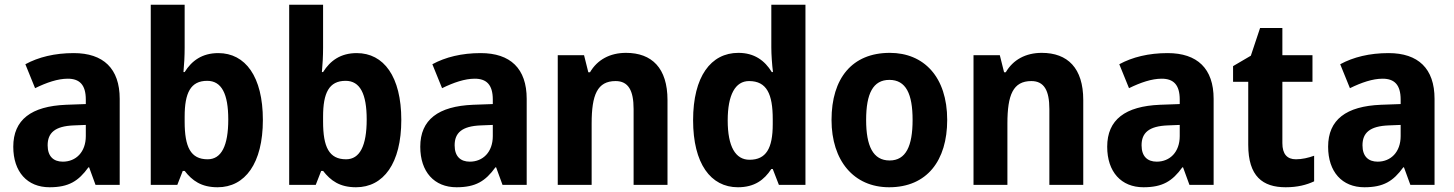

<svg xmlns="http://www.w3.org/2000/svg" viewBox="-20 -780 6136 810"><path d="M291 -556C211 -556 142 -539 87 -509L128 -408C177 -432 224 -448 266 -448C315 -448 342 -423 342 -360V-341L259 -338C112 -332 36 -275 36 -161C36 -55 95 10 189 10C270 10 311 -16 353 -74H356L383 0H485V-363C485 -491 416 -556 291 -556ZM292 -251 342 -253V-206C342 -138 300 -98 245 -98C206 -98 181 -120 181 -167C181 -219 211 -248 292 -251Z M759 -578V-760H616V0H728L751 -59H759C791 -18 829 10 898 10C1014 10 1089 -91 1089 -274C1089 -457 1015 -556 901 -556C833 -556 789 -524 759 -476H754C757 -508 759 -544 759 -578ZM854 -439C915 -439 943 -384 943 -276C943 -165 914 -108 856 -108C784 -108 759 -160 759 -267V-288C759 -388 784 -439 854 -439Z M1343 -578V-760H1200V0H1312L1335 -59H1343C1375 -18 1413 10 1482 10C1598 10 1673 -91 1673 -274C1673 -457 1599 -556 1485 -556C1417 -556 1373 -524 1343 -476H1338C1341 -508 1343 -544 1343 -578ZM1438 -439C1499 -439 1527 -384 1527 -276C1527 -165 1498 -108 1440 -108C1368 -108 1343 -160 1343 -267V-288C1343 -388 1368 -439 1438 -439Z M2008 -556C1928 -556 1859 -539 1804 -509L1845 -408C1894 -432 1941 -448 1983 -448C2032 -448 2059 -423 2059 -360V-341L1976 -338C1829 -332 1753 -275 1753 -161C1753 -55 1812 10 1906 10C1987 10 2028 -16 2070 -74H2073L2100 0H2202V-363C2202 -491 2133 -556 2008 -556ZM2009 -251 2059 -253V-206C2059 -138 2017 -98 1962 -98C1923 -98 1898 -120 1898 -167C1898 -219 1928 -248 2009 -251Z M2621 -557C2553 -557 2500 -528 2469 -475H2462L2444 -547H2333V0H2476V-259C2476 -380 2500 -438 2577 -438C2631 -438 2653 -398 2653 -320V0H2796V-358C2796 -493 2730 -557 2621 -557Z M3093 10C3163 10 3204 -21 3234 -67H3240L3266 0H3378V-760H3234V-580C3234 -550 3237 -507 3241 -476H3236C3206 -525 3162 -557 3095 -557C2979 -557 2904 -457 2904 -273C2904 -90 2978 10 3093 10ZM3142 -106C3083 -106 3050 -161 3050 -272C3050 -380 3082 -438 3140 -438C3215 -438 3240 -383 3240 -277V-256C3240 -154 3212 -106 3142 -106Z M3976 -274C3976 -456 3877 -557 3734 -557C3575 -557 3488 -450 3488 -274C3488 -102 3582 10 3731 10C3891 10 3976 -103 3976 -274ZM3634 -274C3634 -385 3663 -443 3732 -443C3802 -443 3830 -384 3830 -274C3830 -164 3802 -103 3733 -103C3663 -103 3634 -164 3634 -274Z M4375 -557C4307 -557 4254 -528 4223 -475H4216L4198 -547H4087V0H4230V-259C4230 -380 4254 -438 4331 -438C4385 -438 4407 -398 4407 -320V0H4550V-358C4550 -493 4484 -557 4375 -557Z M4906 -556C4826 -556 4757 -539 4702 -509L4743 -408C4792 -432 4839 -448 4881 -448C4930 -448 4957 -423 4957 -360V-341L4874 -338C4727 -332 4651 -275 4651 -161C4651 -55 4710 10 4804 10C4885 10 4926 -16 4968 -74H4971L4998 0H5100V-363C5100 -491 5031 -556 4906 -556ZM4907 -251 4957 -253V-206C4957 -138 4915 -98 4860 -98C4821 -98 4796 -120 4796 -167C4796 -219 4826 -248 4907 -251Z M5447 -108C5410 -108 5390 -130 5390 -176V-435H5517V-547H5390V-662H5296L5257 -545L5182 -501V-435H5246V-169C5246 -36 5307 10 5404 10C5454 10 5492 0 5524 -15V-123C5499 -114 5473 -108 5447 -108Z M5838 -556C5758 -556 5689 -539 5634 -509L5675 -408C5724 -432 5771 -448 5813 -448C5862 -448 5889 -423 5889 -360V-341L5806 -338C5659 -332 5583 -275 5583 -161C5583 -55 5642 10 5736 10C5817 10 5858 -16 5900 -74H5903L5930 0H6032V-363C6032 -491 5963 -556 5838 -556ZM5839 -251 5889 -253V-206C5889 -138 5847 -98 5792 -98C5753 -98 5728 -120 5728 -167C5728 -219 5758 -248 5839 -251Z"/></svg>

Font: Noto Sans Georgian SemiCondensed Bold
Style: Regular
Weight: 700
Width: 4
Designer: Monotype Design Team, Akaki Razmadze
Foundry: Google LLC
Version: Version 2.005